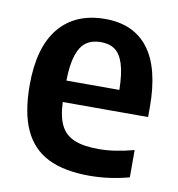

<svg xmlns="http://www.w3.org/2000/svg" viewBox="-68 -616 639 689"><g transform="rotate(10 251.0 -272.0)"><path d="M473.5 -234H162.5Q164.5 -180 180.5 -148.8Q196.5 -117.5 229.8 -103.8Q263 -90 318 -90Q376 -90 446.5 -109V-9.5Q373.5 10 302 10Q210 10 151.2 -19.2Q92.5 -48.5 63.8 -110.8Q35 -173 35 -274Q35 -412 94.2 -483Q153.5 -554 261.5 -554Q365.5 -554 419.5 -483Q473.5 -412 473.5 -270ZM162 -312H355Q354 -371.5 343 -406Q332 -440.5 311.8 -455Q291.5 -469.5 260.5 -469.5Q229 -469.5 207.8 -455Q186.5 -440.5 174.8 -405.8Q163 -371 162 -312Z"/></g></svg>

Font: Encode Sans Semi Condensed SmBd
Style: Regular
Weight: 600
Width: 4
Designer: Multiple Designers
Foundry: Impallari Type
Version: Version 2.000